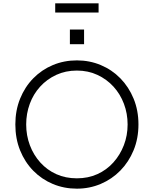

<svg xmlns="http://www.w3.org/2000/svg" viewBox="-20 -1119 921 1151"><path d="M441 12Q364 12 297 -16Q230 -44 179.5 -95.5Q129 -147 100.5 -217.5Q72 -288 72 -373Q72 -457 100.5 -527.5Q129 -598 179.5 -649.5Q230 -701 297 -729Q364 -757 441 -757Q517 -757 584 -729Q651 -701 701.5 -649.5Q752 -598 781 -527.5Q810 -457 810 -373Q810 -289 781 -218.5Q752 -148 701.5 -96.5Q651 -45 584 -16.5Q517 12 441 12ZM441 -50Q508 -50 563.5 -75Q619 -100 659.5 -145Q700 -190 722.5 -248.5Q745 -307 745 -373Q745 -438 723 -496.5Q701 -555 660.5 -599.5Q620 -644 564 -670Q508 -696 441 -696Q373 -696 317 -670Q261 -644 220.5 -599.5Q180 -555 158.5 -496.5Q137 -438 137 -373Q137 -307 159 -248.5Q181 -190 221.5 -145Q262 -100 317.5 -75Q373 -50 441 -50ZM311 -1044V-1099H571V-1044ZM399 -854V-942H484V-854Z"/></svg>

Font: Plus Jakarta Sans Light
Style: Regular
Weight: 300
Designer: Gumpita Rahayu
Foundry: Tokotype
Version: Version 2.006; ttfautohint (v1.8.4.7-5d5b)